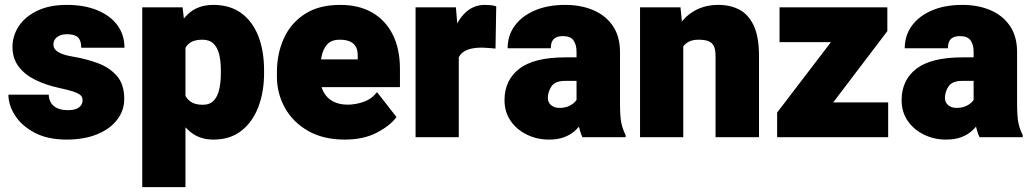

<svg xmlns="http://www.w3.org/2000/svg" viewBox="-20 -558 4199 781"><path d="M251 9.8Q173.8 9.8 121.1 -18.1Q68.4 -45.9 41.3 -88.1Q14.2 -130.4 14.2 -172.9H178.2Q179.2 -151.9 188.7 -137.9Q198.2 -124 215.3 -116.9Q232.4 -109.9 255.9 -109.9Q275.9 -109.9 289.1 -114.7Q302.2 -119.6 309.1 -128.9Q315.9 -138.2 315.9 -150.9Q315.9 -163.1 307.4 -170.9Q298.8 -178.7 277.3 -185.8Q255.9 -192.9 216.8 -201.2Q166 -212.4 123.5 -233.2Q81.1 -253.9 55.9 -287.1Q30.8 -320.3 30.8 -367.2Q30.8 -412.6 56.6 -451.7Q82.5 -490.7 131.8 -514.4Q181.2 -538.1 251.5 -538.1Q323.7 -538.1 376.5 -516.1Q429.2 -494.1 457.8 -455.1Q486.3 -416 486.3 -363.8H310.5Q310.5 -392.6 297.4 -405.8Q284.2 -418.9 251 -418.9Q237.3 -418.9 224.9 -414.1Q212.4 -409.2 204.8 -399.9Q197.3 -390.6 197.3 -376.5Q197.3 -364.3 206.3 -354.7Q215.3 -345.2 233.4 -338.4Q251.5 -331.5 279.3 -327.1Q331.5 -318.4 378.7 -300.8Q425.8 -283.2 455.6 -249Q485.4 -214.8 485.4 -155.8Q485.4 -108.9 456.8 -71.3Q428.2 -33.7 375.5 -12Q322.8 9.8 251 9.8Z M848.6 9.8Q800.8 9.8 766.8 -12.5Q732.9 -34.7 710.4 -73Q688 -111.3 673.8 -160.2Q659.7 -209 651.4 -262.2V-263.2Q662.1 -339.4 683.8 -401.6Q705.6 -463.9 745.1 -501Q784.7 -538.1 848.1 -538.1Q915.5 -538.1 961.4 -504.6Q1007.3 -471.2 1030.8 -411.1Q1054.2 -351.1 1054.2 -271V-260.7Q1054.2 -184.1 1030.8 -122.8Q1007.3 -61.5 961.7 -25.9Q916 9.8 848.6 9.8ZM558.6 203.1V-528.3H722.7L734.4 -426.8V203.1ZM804.7 -131.8Q834 -131.8 849.9 -149.2Q865.7 -166.5 872.1 -195.8Q878.4 -225.1 878.4 -260.7V-271Q878.4 -308.6 871.6 -336.7Q864.7 -364.7 848.4 -380.6Q832 -396.5 803.7 -396.5Q779.3 -396.5 762.9 -389.4Q746.6 -382.3 736.8 -367.4Q727.1 -352.5 723.4 -328.6Q719.7 -304.7 720.7 -271V-254.4Q718.8 -217.3 725.8 -189.7Q732.9 -162.1 752 -147Q771 -131.8 804.7 -131.8Z M1382.3 9.8Q1294.4 9.8 1232.7 -25.9Q1170.9 -61.5 1138.7 -119.9Q1106.4 -178.2 1106.4 -246.1V-264.2Q1106.4 -339.8 1134.8 -402.1Q1163.1 -464.4 1220.2 -501.2Q1277.3 -538.1 1363.8 -538.1Q1440.4 -538.1 1494.6 -506.6Q1548.8 -475.1 1577.9 -416.7Q1606.9 -358.4 1606.9 -277.3V-203.6H1172.4V-316.4H1435.1V-330.6Q1435.5 -353.5 1427.2 -368.2Q1418.9 -382.8 1402.6 -389.6Q1386.2 -396.5 1362.3 -396.5Q1328.1 -396.5 1311 -377.4Q1293.9 -358.4 1288.1 -328.4Q1282.2 -298.3 1282.2 -264.2V-246.1Q1282.2 -210.9 1295.4 -185.3Q1308.6 -159.7 1333.7 -146Q1358.9 -132.3 1394 -132.3Q1426.3 -132.3 1458.7 -143.6Q1491.2 -154.8 1513.7 -183.1L1592.8 -82Q1568.4 -47.9 1513.9 -19Q1459.5 9.8 1382.3 9.8Z M1846.2 0H1670.4V-528.3H1834.5L1846.2 -387.2ZM1995.6 -360.4Q1985.4 -361.3 1968 -362.8Q1950.7 -364.3 1939.9 -364.3Q1902.8 -364.3 1879.6 -354.7Q1856.4 -345.2 1846.2 -325.2Q1835.9 -305.2 1836.4 -272.5L1805.7 -298.8Q1805.7 -370.6 1823.7 -424.6Q1841.8 -478.5 1874.8 -508.3Q1907.7 -538.1 1952.1 -538.1Q1964.4 -538.1 1976.8 -536.9Q1989.3 -535.6 1998.5 -532.2Z M2325.2 -347.2Q2325.2 -376.5 2312.7 -393.8Q2300.3 -411.1 2270 -411.1Q2253.9 -411.1 2242.9 -406.2Q2231.9 -401.4 2226.3 -390.6Q2220.7 -379.9 2220.7 -361.8H2044.9Q2044.9 -413.6 2073.7 -453.1Q2102.5 -492.7 2155.3 -515.4Q2208 -538.1 2279.3 -538.1Q2342.8 -538.1 2393.1 -516.8Q2443.4 -495.6 2472.7 -452.9Q2502 -410.2 2502 -346.2V-137.7Q2502 -80.6 2508.1 -54.7Q2514.2 -28.8 2524.9 -8.8V0H2349.1Q2336.9 -25.9 2331.1 -63.5Q2325.2 -101.1 2325.2 -142.1ZM2346.2 -229H2279.3Q2237.8 -229 2223.1 -206.5Q2208.5 -184.1 2208.5 -159.2Q2208.5 -141.1 2221.9 -130.1Q2235.4 -119.1 2255.4 -119.1Q2280.3 -119.1 2297.6 -128.2Q2314.9 -137.2 2323.7 -149.4Q2332.5 -161.6 2331.1 -170.9L2368.7 -97.2Q2358.9 -78.1 2346.9 -59.3Q2335 -40.5 2317.4 -24.9Q2299.8 -9.3 2274.4 0.2Q2249 9.8 2212.9 9.8Q2164.6 9.8 2123.3 -10.3Q2082 -30.3 2057.1 -66.4Q2032.2 -102.5 2032.2 -150.4Q2032.2 -231.9 2092.3 -278.3Q2152.3 -324.7 2280.8 -324.7H2346.2Z M2759.3 0H2583.5V-528.3H2748L2759.3 -415.5ZM2698.2 -276.9Q2697.8 -360.8 2723.1 -419.2Q2748.5 -477.5 2794.7 -507.8Q2840.8 -538.1 2901.9 -538.1Q2950.7 -538.1 2987.8 -518.6Q3024.9 -499 3046.1 -453.6Q3067.4 -408.2 3067.4 -329.6V0H2890.6V-330.1Q2890.6 -358.4 2882.6 -372.6Q2874.5 -386.7 2859.1 -391.6Q2843.8 -396.5 2821.3 -396.5Q2797.9 -396.5 2782 -388.4Q2766.1 -380.4 2756.6 -365Q2747.1 -349.6 2742.9 -328.1Q2738.8 -306.6 2738.8 -280.3Z M3592.8 0H3182.6V-141.6H3592.8ZM3261.7 0H3141.1V-100.1L3468.3 -528.3H3589.4V-431.2ZM3532.2 -386.7H3150.9V-528.3H3532.2Z M3940.4 -347.2Q3940.4 -376.5 3928 -393.8Q3915.5 -411.1 3885.3 -411.1Q3869.1 -411.1 3858.2 -406.2Q3847.2 -401.4 3841.6 -390.6Q3835.9 -379.9 3835.9 -361.8H3660.2Q3660.2 -413.6 3689 -453.1Q3717.8 -492.7 3770.5 -515.4Q3823.2 -538.1 3894.5 -538.1Q3958 -538.1 4008.3 -516.8Q4058.6 -495.6 4087.9 -452.9Q4117.2 -410.2 4117.2 -346.2V-137.7Q4117.2 -80.6 4123.3 -54.7Q4129.4 -28.8 4140.1 -8.8V0H3964.4Q3952.1 -25.9 3946.3 -63.5Q3940.4 -101.1 3940.4 -142.1ZM3961.4 -229H3894.5Q3853 -229 3838.4 -206.5Q3823.7 -184.1 3823.7 -159.2Q3823.7 -141.1 3837.2 -130.1Q3850.6 -119.1 3870.6 -119.1Q3895.5 -119.1 3912.8 -128.2Q3930.2 -137.2 3939 -149.4Q3947.8 -161.6 3946.3 -170.9L3983.9 -97.2Q3974.1 -78.1 3962.2 -59.3Q3950.2 -40.5 3932.6 -24.9Q3915 -9.3 3889.6 0.2Q3864.3 9.8 3828.1 9.8Q3779.8 9.8 3738.5 -10.3Q3697.3 -30.3 3672.4 -66.4Q3647.5 -102.5 3647.5 -150.4Q3647.5 -231.9 3707.5 -278.3Q3767.6 -324.7 3896 -324.7H3961.4Z"/></svg>

Font: Heebo Black
Style: Regular
Weight: 900
Designer: Oded Ezer
Foundry: Ezer Type House
Version: Version 3.100